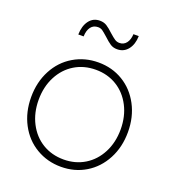

<svg xmlns="http://www.w3.org/2000/svg" viewBox="-143 -902 913 1015"><g transform="rotate(20 313.5 -394.5)"><path d="M304.4 -724.4Q283.3 -743.3 272.8 -750.6Q262.2 -757.8 247.8 -757.8Q222.2 -757.8 207.8 -738.9Q193.3 -720 192.2 -685.6H162.2Q163.3 -734.4 185.6 -763.9Q207.8 -793.3 245.6 -793.3Q267.8 -793.3 284.4 -782.8Q301.1 -772.2 323.3 -751.1Q343.3 -733.3 355 -725.6Q366.7 -717.8 381.1 -717.8Q405.6 -717.8 420 -736.7Q434.4 -755.6 435.6 -786.7H465.6Q464.4 -740 441.7 -711.1Q418.9 -682.2 381.1 -682.2Q358.9 -682.2 342.8 -692.8Q326.7 -703.3 304.4 -724.4ZM41.1 -290Q41.1 -374.4 76.7 -441.7Q112.2 -508.9 175 -546.1Q237.8 -583.3 314.4 -583.3Q391.1 -583.3 452.8 -546.1Q514.4 -508.9 550 -441.7Q585.6 -374.4 585.6 -290Q585.6 -205.6 550 -138.3Q514.4 -71.1 452.8 -33.9Q391.1 3.3 314.4 3.3Q237.8 3.3 175 -33.9Q112.2 -71.1 76.7 -138.3Q41.1 -205.6 41.1 -290ZM544.4 -290Q544.4 -363.3 514.4 -421.1Q484.4 -478.9 432.2 -510.6Q380 -542.2 314.4 -542.2Q247.8 -542.2 195.6 -510.6Q143.3 -478.9 113.3 -421.1Q83.3 -363.3 83.3 -290Q83.3 -216.7 113.3 -158.9Q143.3 -101.1 195.6 -69.4Q247.8 -37.8 314.4 -37.8Q380 -37.8 432.2 -69.4Q484.4 -101.1 514.4 -158.9Q544.4 -216.7 544.4 -290Z"/></g></svg>

Font: Paperlogy 2 ExtraLight
Style: Regular
Weight: 250
Designer: redesigned by Lee Juim, glyphs from Gmarket Sans & Montserrat
Foundry: PT&
Version: Version 1.001